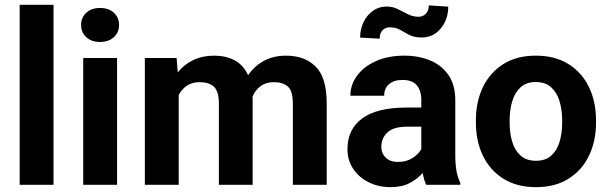

<svg xmlns="http://www.w3.org/2000/svg" viewBox="-20 -770 2535 800"><path d="M203.1 -750V0H62V-750Z M317.9 -666Q317.9 -696.8 339.4 -716.8Q360.8 -736.8 397 -736.8Q433.1 -736.8 454.6 -716.8Q476.1 -696.8 476.1 -666Q476.1 -635.3 454.6 -615.2Q433.1 -595.2 397 -595.2Q360.8 -595.2 339.4 -615.2Q317.9 -635.3 317.9 -666ZM467.8 -528.3V0H326.7V-528.3Z M812 -427.7Q780.8 -427.7 759.3 -413.3Q737.8 -398.9 724.6 -374.5V0H583.5V-528.3H715.8L720.7 -468.3Q746.6 -501 784.9 -519.5Q823.2 -538.1 873 -538.1Q920.9 -538.1 957.5 -518.8Q994.1 -499.5 1013.7 -456.5Q1039.1 -494.1 1078.9 -516.1Q1118.7 -538.1 1172.4 -538.1Q1249 -538.1 1295.2 -492.7Q1341.3 -447.3 1341.3 -337.4V0H1200.2V-337.4Q1200.2 -392.1 1179 -409.9Q1157.7 -427.7 1121.1 -427.7Q1088.4 -427.7 1066.2 -411.4Q1043.9 -395 1032.2 -367.7Q1032.7 -360.4 1032.7 -352.5V0H892.1V-336.9Q892.1 -390.6 870.8 -409.2Q849.6 -427.7 812 -427.7Z M1755.9 0Q1746.6 -19 1741.2 -49.3Q1720.2 -24.9 1687.5 -7.6Q1654.8 9.8 1606.9 9.8Q1556.6 9.8 1515.9 -10.7Q1475.1 -31.2 1451.4 -66.9Q1427.7 -102.5 1427.7 -148.4Q1427.7 -231.4 1489.3 -276.6Q1550.8 -321.8 1672.4 -321.8H1735.4V-354.5Q1735.4 -392.1 1716.6 -414.6Q1697.8 -437 1656.7 -437Q1621.1 -437 1600.8 -419.2Q1580.6 -401.4 1580.6 -371.1H1439.9Q1439.9 -416.5 1467.5 -454.3Q1495.1 -492.2 1545.7 -515.1Q1596.2 -538.1 1664.6 -538.1Q1725.6 -538.1 1773.7 -517.6Q1821.8 -497.1 1849.4 -456.1Q1877 -415 1877 -353.5V-127.4Q1877 -84 1882.3 -56.2Q1887.7 -28.3 1897.9 -8.3V0ZM1637.7 -95.2Q1673.8 -95.2 1699.2 -111.8Q1724.6 -128.4 1735.4 -148.9V-242.2H1676.3Q1620.1 -242.2 1594.5 -218.3Q1568.8 -194.3 1568.8 -158.2Q1568.8 -130.9 1587.4 -113Q1606 -95.2 1637.7 -95.2ZM1766.6 -747.6 1847.7 -742.2Q1847.7 -689 1816.4 -651.4Q1785.2 -613.8 1737.3 -613.8Q1706.1 -613.8 1685.8 -624.3Q1665.5 -634.8 1647.2 -645.5Q1628.9 -656.2 1603 -656.2Q1585.9 -656.2 1574 -644Q1562 -631.8 1562 -608.9L1480.5 -613.3Q1480.5 -648.4 1494.6 -677.7Q1508.8 -707 1533.7 -724.9Q1558.6 -742.7 1590.3 -742.7Q1616.7 -742.7 1637.9 -731.9Q1659.2 -721.2 1679.7 -710.7Q1700.2 -700.2 1724.6 -700.2Q1741.7 -700.2 1754.2 -712.6Q1766.6 -725.1 1766.6 -747.6Z M1962.9 -258.8V-269Q1962.9 -346.2 1992.2 -407Q2021.5 -467.8 2077.1 -502.9Q2132.8 -538.1 2212.4 -538.1Q2293 -538.1 2348.9 -502.9Q2404.8 -467.8 2434.1 -407Q2463.4 -346.2 2463.4 -269V-258.8Q2463.4 -182.1 2434.1 -121.3Q2404.8 -60.5 2349.1 -25.4Q2293.5 9.8 2213.4 9.8Q2133.3 9.8 2077.4 -25.4Q2021.5 -60.5 1992.2 -121.3Q1962.9 -182.1 1962.9 -258.8ZM2103.5 -269V-258.8Q2103.5 -214.8 2114.3 -179Q2125 -143.1 2149.2 -121.6Q2173.3 -100.1 2213.4 -100.1Q2252.9 -100.1 2276.9 -121.6Q2300.8 -143.1 2311.5 -179Q2322.3 -214.8 2322.3 -258.8V-269Q2322.3 -312 2311.5 -348.1Q2300.8 -384.3 2276.6 -406.2Q2252.4 -428.2 2212.4 -428.2Q2172.9 -428.2 2148.9 -406.2Q2125 -384.3 2114.3 -348.1Q2103.5 -312 2103.5 -269Z"/></svg>

Font: Vazirmatn RD UI FD
Style: Bold
Weight: 700
Designer: Saber Rastikerdar
Foundry: Saber Rastikerdar
Version: Version 33.003